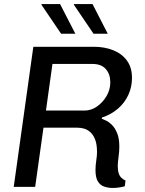

<svg xmlns="http://www.w3.org/2000/svg" viewBox="-20 -915 709 940"><path d="M532 5.2Q510 5.2 490.4 -1.4Q470.8 -8 459.1 -26.9Q447.5 -45.8 447.5 -82.8Q447.5 -103.5 451.2 -128.4Q455 -153.2 455 -169.8Q455 -206.8 446.4 -230.1Q437.8 -253.5 423.5 -266.8Q409.2 -280 393 -284.9Q376.8 -289.8 360.5 -289.8H192.8L152.2 0H47.2L143.2 -686H439.2Q492.2 -686 534.6 -669Q577 -652 601.6 -618.2Q626.2 -584.5 626.2 -533.5Q626.2 -489.5 608.4 -450.5Q590.5 -411.5 557.4 -382.9Q524.2 -354.2 479 -339.5L478.2 -333.8Q486.5 -330.8 500.6 -323.9Q514.8 -317 529.1 -302.4Q543.5 -287.8 553.9 -262.2Q564.2 -236.8 564.2 -196.8Q564.2 -175 560.4 -146.5Q556.5 -118 556.5 -102.8Q556.5 -80 561.4 -66Q566.2 -52 574.8 -44.1Q583.2 -36.2 594.5 -31.2L591 -3.2Q581.2 -0.2 565.1 2.5Q549 5.2 532 5.2ZM205 -373.8H394.8Q426.2 -373.8 454.6 -393.4Q483 -413 501.5 -444.5Q520 -476 520 -512Q520 -551.8 498 -576.9Q476 -602 432 -602H236.8ZM437.8 -750 341.5 -892 343.2 -895H433L507.5 -750ZM279 -750 182.8 -892 183.8 -895H274.2L348.8 -750Z"/></svg>

Font: Chivo Medium
Style: Italic
Weight: 500
Italic angle: -8.05°
Designer: Hector Gatti
Foundry: Omnibus-Type
Version: Version 2.002